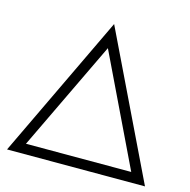

<svg xmlns="http://www.w3.org/2000/svg" viewBox="-105 -821 917 925"><g transform="rotate(15 353.5 -358.5)"><path d="M10 0 352 -717 698 0ZM91 -50H616L353 -597Z"/></g></svg>

Font: Lexend ExtraLight
Style: Regular
Weight: 200
Designer: Bonnie Shaver-Troup, Thomas Jockin
Foundry: Lexend
Version: Version 1.007; ttfautohint (v1.8.3)